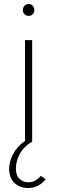

<svg xmlns="http://www.w3.org/2000/svg" viewBox="-20 -713 288 967"><path d="M95 -662Q95 -675 103.5 -684Q112 -693 124 -693Q137 -693 145 -684Q153 -675 153 -662Q153 -650 145 -641.5Q137 -633 124 -633Q112 -633 103.5 -641.5Q95 -650 95 -662ZM26 136Q26 102 46.5 62.5Q67 23 106 -3V-511H142V0Q100 25 80 61.5Q60 98 60 136Q60 171 78.5 188Q97 205 122 205Q144 205 158.5 196Q173 187 186 173L210 190Q174 234 122 234Q81 234 53.5 209Q26 184 26 136Z"/></svg>

Font: Overpass Thin
Style: Regular
Weight: 100
Designer: Delve Withrington, Thomas Jockin
Foundry: Delve Fonts
Version: Version 3.000;DELV;Overpass